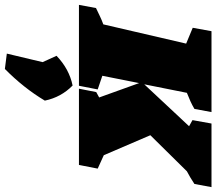

<svg xmlns="http://www.w3.org/2000/svg" viewBox="-100 -514 888 788"><g transform="rotate(90 344.0 -120.0)"><path d="M-30 0 -17 -70Q0 -78 16.5 -86Q33 -94 50 -100L129 -440L64 -467L78 -544H410L397 -474Q382 -465 365.5 -457.5Q349 -450 331 -443L296 -268L468 -452L443 -466L457 -544H718L705 -474Q678 -456 653 -443L505 -293L587 -102L642 -77L627 0H314L328 -71Q339 -77 350 -83L291 -247L261 -96L317 -77L302 0ZM170 296 205 149 179 92Q233 40 301 26Q349 73 363 140Q311 227 233 304Z"/></g></svg>

Font: Piazzolla SC Black
Style: Italic
Weight: 900
Italic angle: -11.3°
Designer: Juan Pablo del Peral
Foundry: Huerta Tipografica
Version: Version 1.330